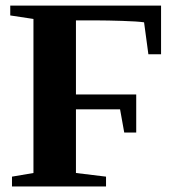

<svg xmlns="http://www.w3.org/2000/svg" viewBox="-20 -675 651 695"><path d="M563 -478.5H517.1L501.5 -594.2Q477.5 -597.7 422.4 -599.4Q367.2 -601.1 335.4 -601.1H254.9V-333H473.1V-195.3H429.7L414.6 -279.3H254.9V-48.8L363.8 -35.6V0H23.4V-35.6L101.1 -48.8V-606.4L17.1 -619.1V-654.8H563Z"/></svg>

Font: Tinos
Style: Bold
Weight: 700
Designer: Steve Matteson
Foundry: Monotype Imaging Inc.
Version: Version 1.23